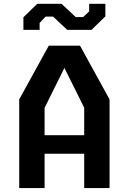

<svg xmlns="http://www.w3.org/2000/svg" viewBox="-20 -964 660 984"><path d="M78.5 0H208.5V-176H411.5V0H541.5V-454.5L390 -730H230L78.5 -454.5ZM295.5 -944.5H171L100 -875.5V-811H183V-846.5L214 -879H252L324.5 -811H449L520 -880V-944.5H437V-905.5L406 -876.5H368ZM208.5 -271V-411L310 -616L411.5 -412V-271Z"/></svg>

Font: Monaspace Krypton SemiBold
Style: Regular
Weight: 600
Designer: Riley Cran & the Lettermatic Team
Foundry: Lettermatic
Version: Version 1.200 (Monaspace Krypton)